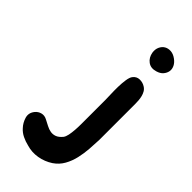

<svg xmlns="http://www.w3.org/2000/svg" viewBox="-257 -667 930 930"><g transform="rotate(45 208.0 -202.5)"><path d="M330 -493Q300 -484 279 -499.5Q258 -515 253 -544Q250 -565 257.5 -581Q265 -597 278.5 -605Q292 -613 310 -612Q328 -611 346 -598Q363 -586 370.5 -570.5Q378 -555 375.5 -540Q373 -525 362 -512Q351 -499 330 -493ZM370 -309Q370 -297 370 -264Q370 -231 370 -192.5Q370 -154 370 -118Q370 -82 370 -63Q369 -33 366.5 1Q364 35 356.5 68Q349 101 333 129.5Q317 158 289 177Q257 198 219 204.5Q181 211 145 200Q123 195 102.5 185Q82 175 68 159Q50 140 42 113.5Q34 87 52 64Q64 49 81.5 44.5Q99 40 116 49Q132 57 147 65Q162 73 177 75.5Q192 78 207 72.5Q222 67 237 49Q244 40 247.5 23Q251 6 252.5 -14.5Q254 -35 254 -55.5Q254 -76 254 -92Q254 -114 254 -129.5Q254 -145 254 -158.5Q254 -172 254 -186.5Q254 -201 254 -222Q254 -234 253 -258Q252 -282 252.5 -308.5Q253 -335 256.5 -358Q260 -381 268 -391Q281 -408 301.5 -408.5Q322 -409 339 -398Q350 -391 356 -380.5Q362 -370 365 -358Q368 -346 369 -333.5Q370 -321 370 -309Z"/></g></svg>

Font: BM JUA 
Style: Regular
Weight: 400
Designer: BONGJIN KIM, JAEHYUN KEUM, JUHEE TAE
Foundry: WOOWA BROTHERS Corporation.
Version: Version 1.000